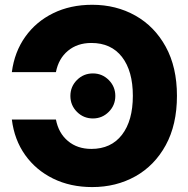

<svg xmlns="http://www.w3.org/2000/svg" viewBox="-20 -759 773 791"><path d="M359.9 -739.3Q458.5 -739.3 537.6 -694.8Q616.7 -650.4 662.8 -566.4Q709 -482.4 709 -364.3Q709 -245.1 662.8 -160.9Q616.7 -76.7 537.6 -32.5Q458.5 11.7 359.9 11.7Q270 11.7 199 -23.2Q127.9 -58.1 83.5 -120.6Q39.1 -183.1 28.8 -266.6H210.4Q221.2 -210.4 260 -178Q298.8 -145.5 356.4 -145.5Q437.5 -145.5 482.4 -203.6Q527.3 -261.7 527.3 -364.3Q527.3 -466.3 482.7 -524.2Q438 -582 356.4 -582Q298.8 -582 260 -549.8Q221.2 -517.6 210.4 -461.9H28.8Q39.6 -544.9 84 -607.4Q128.4 -669.9 199.2 -704.6Q270 -739.3 359.9 -739.3ZM362.8 -271Q324.2 -271 297.1 -298.1Q270 -325.2 270 -363.8Q270 -402.3 297.1 -429.4Q324.2 -456.5 362.8 -456.5Q400.9 -456.5 428 -429.4Q455.1 -402.3 455.1 -363.8Q455.1 -325.2 428 -298.1Q400.9 -271 362.8 -271Z"/></svg>

Font: Inter Display Extra Bold
Style: Regular
Weight: 800
Designer: Rasmus Andersson
Foundry: rsms
Version: Version 4.000;git-4fc901f